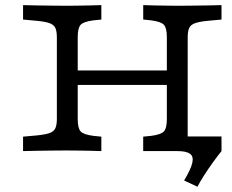

<svg xmlns="http://www.w3.org/2000/svg" viewBox="-20 -591 907 751"><path d="M202.4 -369.4V-445.2Q202.4 -468.7 196.5 -481.6Q190.5 -494.5 173.4 -500.6Q156.3 -506.6 122.8 -509.7L70.2 -514.5V-571Q94.1 -570.2 123.2 -569.8Q152.3 -569.4 181.4 -569Q210.5 -568.5 234.7 -568.5H242.8H247Q266.3 -568.5 288.9 -569Q311.5 -569.4 334.6 -569.8Q357.6 -570.2 376.4 -571V-514.5L345.5 -511.4Q307 -506.5 295.5 -494Q284 -481.6 284 -445.2V-369.4ZM632.6 -201.6 632.6 -445.2Q632.6 -481.6 621.1 -494Q609.6 -506.5 571.1 -511.4L540.2 -514.6V-571Q558.9 -570.2 582 -569.8Q605 -569.4 628.1 -569Q651.1 -568.5 669.6 -568.5H673.8H681.9Q706.1 -568.5 735.2 -569Q764.3 -569.4 793.4 -569.8Q822.4 -570.2 846.4 -571V-514.5L793.8 -509.7Q761.1 -506.6 743.6 -500.6Q726.1 -494.5 720.1 -481.6Q714.2 -468.7 714.2 -445.2L714.1 -201.6ZM234.7 -2.4Q210.5 -2.4 181.4 -2Q152.3 -1.6 123.2 -1.2Q94.1 -0.8 70.2 0V-56.5L122.8 -61.2Q156.3 -64.5 173.4 -70.4Q190.5 -76.4 196.5 -89.4Q202.4 -102.3 202.4 -125.8V-369.4H284V-125.8Q284 -89.4 295.5 -76.9Q307 -64.5 345.5 -59.6L376.4 -56.5V0Q357.6 -0.8 334.6 -1.2Q311.5 -1.6 288.9 -2Q266.3 -2.4 247 -2.4H242.8ZM254.4 -258.9V-315.3H662.2V-258.9ZM700.2 115Q726.6 70.9 732.2 45.9Q737.8 21 723.2 10.5Q708.6 0 674.6 0H540.1L651.9 -57.3L703.8 -65.3L712.5 -57.3H846.4V0Q832.3 17.2 813.2 43.7Q794.1 70.2 777.4 96.3Q760.8 122.3 752.4 139.5ZM669.5 -2.4Q651 -2.4 628 -2Q605 -1.6 581.9 -1.2Q558.9 -0.8 540.1 0V-56.5L571.1 -59.6Q609.5 -64.5 621 -76.9Q632.6 -89.4 632.6 -125.8V-201.6H714.1V0L672.9 -2.4Z"/></svg>

Font: Playfair 5pt SemiExpanded Light
Style: Regular
Weight: 300
Width: 6
Designer: Claus Eggers Sørensen
Foundry: Claus Eggers Sørensen
Version: Version 2.203